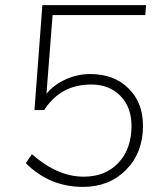

<svg xmlns="http://www.w3.org/2000/svg" viewBox="-20 -725 640 752"><path d="M549 -666H186L162 -358Q191 -393 237 -414Q283 -435 333 -435Q427 -435 483 -379Q540 -324 540 -232Q540 -127 474 -60Q408 7 305 7Q174 7 81 -86L105 -121Q205 -33 308 -33Q393 -33 444 -87.5Q495 -142 495 -232Q495 -305 451.5 -349.5Q408 -394 337 -394Q217 -394 153 -294H115L146 -705H552Z"/></svg>

Font: Iunito ExtraLight
Style: Italic
Weight: 200
Italic angle: -4.541°
Designer: Vernon Adams
Foundry: Vernon Adams
Version: Version 2.001;November 30, 2019;FontCreator 12.0.0.2547 64-b